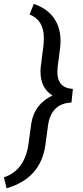

<svg xmlns="http://www.w3.org/2000/svg" viewBox="-77 -799 430 998"><path d="M-56.6 122.6Q49.3 87.9 70.3 -45.4L85.4 -155.8Q100.6 -257.3 195.8 -302.7Q140.6 -336.4 134.3 -408.2Q132.3 -428.7 134.8 -450.7L149.9 -570.8L150.9 -605.5Q149.4 -695.3 76.7 -723.6L98.6 -778.8Q174.8 -752.9 210 -694.6Q245.1 -636.2 235.8 -552.7L222.7 -451.2Q219.7 -426.8 222.2 -406.7Q230 -340.8 301.8 -336.9L294.4 -266.1Q188 -261.2 172.4 -145L158.7 -43.9Q133.8 128.9 -43 179.7Z"/></svg>

Font: Roboto
Style: Italic
Weight: 400
Italic angle: -12°
Designer: Google
Version: Version 2.134; 2016; ttfautohint (v1.6)